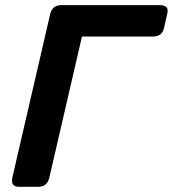

<svg xmlns="http://www.w3.org/2000/svg" viewBox="-20 -720 666 740"><path d="M53.7 0Q19.5 0 27.8 -36.6L172.9 -663.6Q181.2 -700.2 215.3 -700.2H595.7Q632.3 -700.2 625 -668.5L611.8 -610.8Q604.5 -579.1 567.9 -579.1H295.9L170.4 -36.6Q162.1 0 127.9 0Z"/></svg>

Font: Istok
Style: Bold Italic
Weight: 700
Italic angle: -13°
Designer: Andrey V. Panov
Foundry: Andrey V. Panov
Version: Version 1.0.3